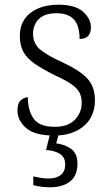

<svg xmlns="http://www.w3.org/2000/svg" viewBox="-20 -564 470 813"><path d="M210 10Q127 10 90.5 -22Q54 -54 54 -96Q54 -128 68.5 -140Q83 -152 98 -152Q98 -96 122.5 -61.5Q147 -27 212 -27Q268 -27 297 -57Q326 -87 326 -129Q326 -153 317 -171Q308 -189 284.5 -206Q261 -223 217 -243Q162 -270 128 -293.5Q94 -317 79 -344.5Q64 -372 64 -412Q64 -474 108.5 -509Q153 -544 228 -544Q299 -544 332 -514Q365 -484 365 -449Q365 -399 317 -399Q317 -456 292.5 -482Q268 -508 220 -508Q169 -508 144.5 -483.5Q120 -459 120 -421Q120 -379 151 -353.5Q182 -328 247 -299Q323 -263 352.5 -228.5Q382 -194 382 -140Q382 -70 334.5 -30Q287 10 210 10ZM192 229Q177 229 158 227Q139 225 121 220V183Q139 187 154.5 189.5Q170 192 186 192Q217 192 236.5 177.5Q256 163 256 132Q256 102 234.5 88Q213 74 175 71L195 -9H232L218 43Q257 48 282.5 67.5Q308 87 308 128Q308 180 276.5 204.5Q245 229 192 229Z"/></svg>

Font: Noto Serif Hentaigana Light
Style: Regular
Weight: 300
Designer: Kazuhiro Yamada
Foundry: nipponia
Version: Version 1.000; ttfautohint (v1.8.4.7-5d5b)